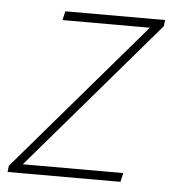

<svg xmlns="http://www.w3.org/2000/svg" viewBox="-52 -517 499 556"><g transform="rotate(5 198.0 -239.0)"><path d="M-10 0 -8 -18 364 -452H110L116 -478H406L404 -460L32 -26H324L318 0Z"/></g></svg>

Font: Source Sans Variable
Style: Italic
Weight: 200
Italic angle: -11°
Designer: Paul D. Hunt
Foundry: Adobe Systems Incorporated
Version: Version 3.006;hotconv 1.0.111;makeotfexe 2.5.65597